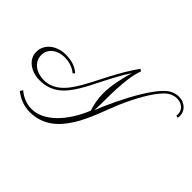

<svg xmlns="http://www.w3.org/2000/svg" viewBox="-253 -1159 1907 1907"><g transform="rotate(45 701.0 -205.5)"><path d="M767.1 -65.4Q752.9 -108.4 742.4 -161.4Q731.9 -214.4 731.9 -277.3Q731.9 -315.4 736.8 -358.2Q741.7 -400.9 750 -444.8Q758.3 -488.8 769 -532.5Q779.8 -576.2 791.5 -616.2Q750 -554.2 715.6 -491.2Q681.2 -428.2 650.4 -367.7Q619.6 -307.1 590.8 -250.2Q562 -193.4 531.7 -143.6Q501.5 -93.8 467.8 -52.2Q434.1 -10.7 393.8 18.8Q353.5 48.3 304.7 64.7Q255.9 81.1 195.3 81.1Q149.4 81.1 108.6 68.4Q67.9 55.7 37.1 32.7Q6.3 9.8 -11.5 -22.9Q-29.3 -55.7 -29.3 -95.2Q-29.3 -140.1 -10 -175.5Q9.3 -210.9 41 -235.1Q72.8 -259.3 114.3 -272Q155.8 -284.7 200.2 -284.7Q225.6 -284.7 251.7 -281.2Q277.8 -277.8 303 -270Q328.1 -262.2 351.6 -249.3Q375 -236.3 395 -217.3L376 -200.2Q376 -200.2 365.5 -209.2Q355 -218.3 334.2 -229Q313.5 -239.7 281.7 -248.8Q250 -257.8 207.5 -257.8Q173.3 -257.8 141.1 -248Q108.9 -238.3 83.7 -219.2Q58.6 -200.2 43.5 -172.4Q28.3 -144.5 28.3 -107.9Q28.3 -70.3 44.4 -40.8Q60.5 -11.2 87.4 9Q114.3 29.3 148.4 39.8Q182.6 50.3 218.8 50.3Q272.5 50.3 316.2 32.5Q359.9 14.6 397.2 -17.6Q434.6 -49.8 467 -94.7Q499.5 -139.6 530.3 -193.8Q561 -248 592.3 -309.8Q623.5 -371.6 658.2 -437.5Q692.9 -503.4 732.9 -571.8Q772.9 -640.1 821.3 -707.5L843.8 -695.8Q819.3 -625 809.1 -548.6Q798.8 -472.2 795.4 -394.5Q792 -316.9 792 -240.7Q792 -164.6 788.6 -94.2Q805.2 -136.7 828.9 -190.7Q852.5 -244.6 880.9 -303.5Q909.2 -362.3 941.4 -422.6Q973.6 -482.9 1007.6 -538.3Q1041.5 -593.8 1075.9 -640.6Q1110.4 -687.5 1143.6 -719.7Q1180.2 -754.9 1217 -769.3Q1253.9 -783.7 1287.6 -783.7Q1320.8 -783.7 1347.4 -772.7Q1374 -761.7 1392.6 -743.9Q1411.1 -726.1 1420.9 -702.6Q1430.7 -679.2 1430.7 -654.3Q1430.7 -640.6 1427.7 -626L1402.8 -631.3Q1403.8 -637.2 1404.5 -642.8Q1405.3 -648.4 1405.3 -653.8Q1405.3 -674.3 1397.2 -693.1Q1389.2 -711.9 1373.8 -726.3Q1358.4 -740.7 1336.4 -749.3Q1314.5 -757.8 1287.1 -757.8Q1258.3 -757.8 1226.1 -745.4Q1193.8 -732.9 1161.6 -701.7Q1131.8 -672.9 1100.1 -628.9Q1068.4 -585 1037.4 -531.7Q1006.3 -478.5 976.8 -418.9Q947.3 -359.4 921.9 -299.8Q902.3 -253.4 882.3 -200.2Q862.3 -147 839.6 -90.8Q816.9 -34.7 790.5 21.5Q764.2 77.6 732.2 129.2Q700.2 180.7 661.6 225.3Q623 270 575.9 303Q528.8 335.9 471.9 354.7Q415 373.5 346.7 373.5Q312.5 373.5 281.5 366.9Q250.5 360.4 223.4 349.4Q196.3 338.4 172.9 324Q149.4 309.6 130.9 293.9L148.9 265.1Q161.1 276.9 180.4 290Q199.7 303.2 224.4 314.2Q249 325.2 277.8 332.3Q306.6 339.4 338.9 339.4Q402.8 339.4 464.1 309.3Q525.4 279.3 580.6 225.6Q635.7 171.9 683.1 97.7Q730.5 23.4 767.1 -65.4Z"/></g></svg>

Font: Parisienne
Style: Regular
Weight: 400
Designer: Astigmatic (AOETI)
Foundry: Astigmatic (AOETI)
Version: Version 1.000